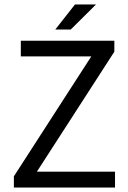

<svg xmlns="http://www.w3.org/2000/svg" viewBox="-20 -838 574 858"><path d="M42 0V-50L388 -586H73V-656H491V-607L145 -71H494V0ZM227 -706 315 -818H409L296 -706Z"/></svg>

Font: RibengUni
Style: Regular
Weight: 400
Designer: (1) Dr. Andrew Glass (Senior Program Manager at Microsoft Corporation)
(2) Bivuti Chakma (Chakma Font Designer & Keyboar
Foundry: Bivuti Chakma
Version: Version 2.2022; Updated on: 03 June 2022; Friday